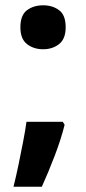

<svg xmlns="http://www.w3.org/2000/svg" viewBox="-20 -576 325 725"><path d="M224 -104.8Q211 -52 187 11Q163 74 138 129H31Q41 89 50 45.5Q59 2 67.1 -39.8Q75.2 -81.6 80 -116H217ZM57 -472.8Q57 -519 82 -537.5Q107 -556 143 -556Q178.1 -556 203 -537.7Q228 -519.4 228 -473Q228 -429 203 -409.5Q178.1 -390 143 -390Q107 -390 82 -409.5Q57 -428.9 57 -472.8Z"/></svg>

Font: Noto Sans New Tai Lue
Style: Regular
Weight: 400
Designer: Monotype Design Team
Foundry: Monotype Imaging Inc.
Version: Version 2.003